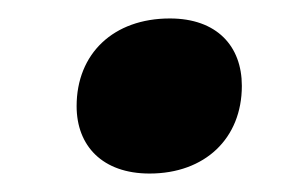

<svg xmlns="http://www.w3.org/2000/svg" viewBox="-20 -390 320 208"><path d="M142 -202C202 -202 242 -240 242 -297C242 -340 215 -370 164 -370C103 -370 63 -332 63 -275C63 -232 91 -202 142 -202Z"/></svg>

Font: Celebes ExtraBold
Style: Italic
Weight: 800
Italic angle: -10°
Designer: Anugrah Pasau
Foundry: Lafontype
Version: Version 1.000